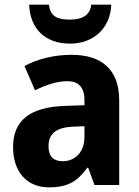

<svg xmlns="http://www.w3.org/2000/svg" viewBox="-20 -793 597 823"><path d="M457 -773H371C366 -722 324 -709 280 -709C230 -709 195 -720 190 -773H105C109 -669 174 -606 280 -606C382 -606 453 -673 457 -773ZM287 -558C210 -558 140 -540 85 -510L130 -406C179 -430 225 -445 269 -445C316 -445 342 -420 342 -363V-342L257 -339C112 -334 36 -279 36 -163C36 -56 95 10 190 10C272 10 312 -16 354 -74H358L385 0H491V-363C491 -493 418 -558 287 -558ZM294 -250 342 -252V-206C342 -141 302 -102 249 -102C211 -102 188 -121 188 -166C188 -217 217 -247 294 -250Z"/></svg>

Font: Noto Sans Armenian SemiCondensed Medium
Style: Regular
Weight: 500
Width: 4
Designer: Monotype Design Team
Foundry: Monotype Imaging Inc.
Version: Version 2.008